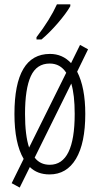

<svg xmlns="http://www.w3.org/2000/svg" viewBox="-20 -786 455 876"><path d="M146.5 -606V-616.2Q208 -696.3 239.7 -766.1H300.8V-757.8Q282.7 -725.6 242.7 -679.2Q204.1 -634.8 169.4 -606ZM320.8 -266.1Q320.8 -353.5 305.2 -404.8L138.2 -66.9Q163.1 -34.2 207 -34.2Q320.8 -34.2 320.8 -266.1ZM94.2 -266.1Q94.2 -168.5 112.8 -112.8L282.2 -454.1Q254.9 -496.1 207 -496.1Q147 -496.1 120.6 -438.5Q94.2 -380.9 94.2 -266.1ZM33.2 49.8 87.9 -61Q45.9 -132.3 45.9 -266.1Q45.9 -540 208 -540Q265.1 -540 304.2 -498L345.2 -581.1L381.8 -561L332 -459Q369.1 -386.7 369.1 -266.1Q369.1 -132.8 326.7 -61.5Q284.2 9.8 206.1 9.8Q150.4 9.8 116.2 -23.9L69.8 69.8Z"/></svg>

Font: Germano
Style: Regular
Weight: 300
Width: 3
Foundry: Ascender Corporation
Version: Version 1.10; ttfautohint (v1.5)